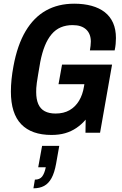

<svg xmlns="http://www.w3.org/2000/svg" viewBox="-20 -719 659 1040"><path d="M259 12Q151 12 95 -46Q39 -104 39 -223Q39 -255 42.5 -289.5Q46 -324 53 -361Q74 -475 118.5 -550Q163 -625 229 -662Q295 -699 382 -699Q434 -699 476 -687.5Q518 -676 547.5 -653Q577 -630 592.5 -595Q608 -560 608 -513Q608 -498 606.5 -481Q605 -464 601 -446H467Q469 -459 470.5 -471Q472 -483 472 -494Q472 -515 465.5 -531.5Q459 -548 446.5 -559.5Q434 -571 416 -577Q398 -583 373 -583Q338 -583 309.5 -571Q281 -559 259.5 -533.5Q238 -508 223 -471Q208 -434 198 -383Q191 -342 186.5 -315.5Q182 -289 179.5 -271Q177 -253 176.5 -242Q176 -231 176 -221Q176 -181 187.5 -155Q199 -129 222.5 -116.5Q246 -104 281 -104Q325 -104 356.5 -122Q388 -140 408 -173Q428 -206 435 -251L437 -263H297L316 -369H587L522 0H443L444 -71Q422 -45 394 -26Q366 -7 333 2.5Q300 12 259 12ZM161 301 169 254Q195 254 208 237.5Q221 221 228 187H187L208 71H301L284 167Q275 217 259 246Q243 275 219 288Q195 301 161 301Z"/></svg>

Font: Archivo Condensed
Style: Bold Italic
Weight: 700
Width: 3
Italic angle: -10°
Designer: Hector Gatti
Foundry: Omnibus-Type
Version: Version 2.001